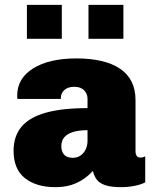

<svg xmlns="http://www.w3.org/2000/svg" viewBox="-20 -762 640 792"><path d="M208 10Q130 10 83 -27Q36 -64 36 -140Q36 -200 68.5 -239Q101 -278 168.5 -297Q236 -316 341 -316V-355Q341 -375 327 -389.5Q313 -404 286 -404Q261 -404 246 -391Q231 -378 231 -358V-354H52Q52 -355 51.5 -356Q51 -357 51 -358Q51 -359 51 -361.5Q51 -364 51 -368Q51 -439 117 -480Q183 -521 295 -521Q413 -521 476 -478Q539 -435 539 -349V-139Q539 -126 544 -119Q549 -112 559 -112Q569 -112 579 -117V-10Q563 -1 536 4.5Q509 10 480 10Q437 10 413 1.5Q389 -7 378.5 -22Q368 -37 363 -57Q349 -41 327.5 -25.5Q306 -10 277 0Q248 10 208 10ZM280 -111Q298 -111 311.5 -120Q325 -129 333 -145Q341 -161 341 -181V-225Q305 -225 281 -217.5Q257 -210 245 -195.5Q233 -181 233 -159Q233 -136 245 -123.5Q257 -111 280 -111ZM91 -602V-742H235V-602ZM345 -602V-742H489V-602Z"/></svg>

Font: Chivo Mono Black
Style: Regular
Weight: 900
Designer: Hector Gatti
Foundry: Omnibus-Type
Version: Version 1.008